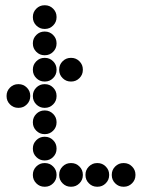

<svg xmlns="http://www.w3.org/2000/svg" viewBox="-20 -715 640 730"><path d="M149 -695Q131 -695 118 -682Q105 -669 105 -651V-649Q105 -631 118 -618Q131 -605 149 -605H151Q169 -605 182 -618Q195 -631 195 -649V-651Q195 -669 182 -682Q169 -695 151 -695ZM149 -595Q131 -595 118 -582Q105 -569 105 -551V-549Q105 -531 118 -518Q131 -505 149 -505H151Q169 -505 182 -518Q195 -531 195 -549V-551Q195 -569 182 -582Q169 -595 151 -595ZM149 -495Q131 -495 118 -482Q105 -469 105 -451V-449Q105 -431 118 -418Q131 -405 149 -405H151Q169 -405 182 -418Q195 -431 195 -449V-451Q195 -469 182 -482Q169 -495 151 -495ZM249 -495Q231 -495 218 -482Q205 -469 205 -451V-449Q205 -431 218 -418Q231 -405 249 -405H251Q269 -405 282 -418Q295 -431 295 -449V-451Q295 -469 282 -482Q269 -495 251 -495ZM49 -395Q31 -395 18 -382Q5 -369 5 -351V-349Q5 -331 18 -318Q31 -305 49 -305H51Q69 -305 82 -318Q95 -331 95 -349V-351Q95 -369 82 -382Q69 -395 51 -395ZM149 -395Q131 -395 118 -382Q105 -369 105 -351V-349Q105 -331 118 -318Q131 -305 149 -305H151Q169 -305 182 -318Q195 -331 195 -349V-351Q195 -369 182 -382Q169 -395 151 -395ZM149 -295Q131 -295 118 -282Q105 -269 105 -251V-249Q105 -231 118 -218Q131 -205 149 -205H151Q169 -205 182 -218Q195 -231 195 -249V-251Q195 -269 182 -282Q169 -295 151 -295ZM149 -195Q131 -195 118 -182Q105 -169 105 -151V-149Q105 -131 118 -118Q131 -105 149 -105H151Q169 -105 182 -118Q195 -131 195 -149V-151Q195 -169 182 -182Q169 -195 151 -195ZM149 -95Q131 -95 118 -82Q105 -69 105 -51V-49Q105 -31 118 -18Q131 -5 149 -5H151Q169 -5 182 -18Q195 -31 195 -49V-51Q195 -69 182 -82Q169 -95 151 -95ZM249 -95Q231 -95 218 -82Q205 -69 205 -51V-49Q205 -31 218 -18Q231 -5 249 -5H251Q269 -5 282 -18Q295 -31 295 -49V-51Q295 -69 282 -82Q269 -95 251 -95ZM349 -95Q331 -95 318 -82Q305 -69 305 -51V-49Q305 -31 318 -18Q331 -5 349 -5H351Q369 -5 382 -18Q395 -31 395 -49V-51Q395 -69 382 -82Q369 -95 351 -95ZM449 -95Q431 -95 418 -82Q405 -69 405 -51V-49Q405 -31 418 -18Q431 -5 449 -5H451Q469 -5 482 -18Q495 -31 495 -49V-51Q495 -69 482 -82Q469 -95 451 -95Z"/></svg>

Font: Doto Rounded Black
Style: Regular
Weight: 900
Monospace: yes
Version: Version 1.000